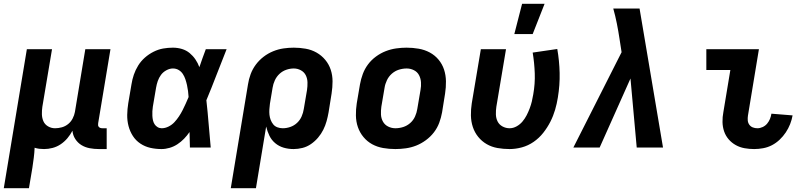

<svg xmlns="http://www.w3.org/2000/svg" viewBox="-33 -780 4253 1015"><path d="M-13 215 109 -520H242L191 -216Q188 -196 188.5 -176Q189 -156 196.5 -139Q204 -122 221 -112Q238 -102 258 -102Q276 -102 294 -107Q312 -112 327 -124Q342 -136 351 -153.5Q360 -171 363 -188L418 -520H551L486 -129Q485 -123 485.5 -118Q486 -113 489.5 -109Q493 -105 498 -103.5Q503 -102 509 -102H531V8H490Q465 8 441 3.5Q417 -1 397.5 -13Q378 -25 365 -45Q352 -65 350 -89Q339 -68 323.5 -49.5Q308 -31 288 -17.5Q268 -4 245 2Q222 8 200 8Q187 8 174.5 6.5Q162 5 150 1Q149 28 145.5 54.5Q142 81 138 108L120 215Z M821 8Q790 8 761.5 1.5Q733 -5 709 -21Q685 -37 669.5 -61Q654 -85 646.5 -113.5Q639 -142 639.5 -172.5Q640 -203 645 -234L662 -334Q666 -360 674.5 -385Q683 -410 697.5 -433.5Q712 -457 733 -475.5Q754 -494 779 -506.5Q804 -519 829.5 -523.5Q855 -528 881 -528Q906 -528 929 -521Q952 -514 969.5 -499.5Q987 -485 1000 -466Q1013 -447 1021 -425Q1029 -449 1037.5 -472.5Q1046 -496 1055 -520H1165Q1138 -453 1112 -385Q1086 -317 1058 -250Q1065 -188 1070 -125Q1075 -62 1081 0H971Q970 -20 970 -40.5Q970 -61 969 -82Q956 -63 940 -46.5Q924 -30 905 -17.5Q886 -5 864 1.5Q842 8 821 8ZM822 -102Q840 -102 858 -111Q876 -120 889 -134Q902 -148 913 -164.5Q924 -181 932.5 -198Q941 -215 949 -232.5Q957 -250 964 -267Q963 -283 961 -299Q959 -315 955.5 -330.5Q952 -346 947 -361Q942 -376 933.5 -389Q925 -402 911.5 -410Q898 -418 881 -418Q864 -418 846.5 -408.5Q829 -399 818 -384Q807 -369 801 -351.5Q795 -334 792 -316L775 -216Q773 -204 772.5 -192Q772 -180 772.5 -168Q773 -156 775.5 -144.5Q778 -133 784 -123.5Q790 -114 800 -108Q810 -102 822 -102Z M1187 215 1278 -334Q1282 -361 1292 -388Q1302 -415 1319.5 -438.5Q1337 -462 1360.5 -480Q1384 -498 1411 -509Q1438 -520 1465.5 -524Q1493 -528 1520 -528Q1552 -528 1583 -522.5Q1614 -517 1640.5 -502Q1667 -487 1686.5 -463.5Q1706 -440 1715.5 -411Q1725 -382 1725 -350Q1725 -318 1720 -286L1704 -186Q1700 -163 1693.5 -139.5Q1687 -116 1676 -94Q1665 -72 1648.5 -52.5Q1632 -33 1611 -18.5Q1590 -4 1566 2Q1542 8 1519 8Q1491 8 1466 0.5Q1441 -7 1421.5 -23.5Q1402 -40 1391 -63Q1380 -86 1374 -111L1320 215ZM1462 -102Q1482 -102 1502 -109Q1522 -116 1537.5 -130.5Q1553 -145 1561.5 -164.5Q1570 -184 1573 -204L1590 -304Q1593 -324 1592.5 -344.5Q1592 -365 1583.5 -382Q1575 -399 1557.5 -408.5Q1540 -418 1520 -418Q1500 -418 1480 -411Q1460 -404 1444.5 -389.5Q1429 -375 1420 -355.5Q1411 -336 1408 -316L1394 -232Q1392 -217 1391 -202Q1390 -187 1391.5 -173Q1393 -159 1398 -146Q1403 -133 1411.5 -122.5Q1420 -112 1433.5 -107Q1447 -102 1462 -102Z M2057 8Q2024 8 1992.5 2.5Q1961 -3 1934.5 -17.5Q1908 -32 1888.5 -55.5Q1869 -79 1859 -108Q1849 -137 1848.5 -169.5Q1848 -202 1853 -234L1870 -334Q1875 -362 1885 -389Q1895 -416 1912.5 -439.5Q1930 -463 1954.5 -481Q1979 -499 2006 -509.5Q2033 -520 2061 -524Q2089 -528 2116 -528Q2149 -528 2180.5 -522.5Q2212 -517 2239 -502.5Q2266 -488 2285.5 -464.5Q2305 -441 2314.5 -412Q2324 -383 2324.5 -350.5Q2325 -318 2320 -286L2304 -186Q2299 -158 2289 -131Q2279 -104 2261 -80.5Q2243 -57 2218.5 -39Q2194 -21 2167.5 -10.5Q2141 0 2112.5 4Q2084 8 2057 8ZM2057 -102Q2078 -102 2098.5 -108.5Q2119 -115 2135.5 -129.5Q2152 -144 2161 -164Q2170 -184 2173 -204L2190 -304Q2194 -325 2192.5 -345.5Q2191 -366 2182 -383Q2173 -400 2155 -409Q2137 -418 2117 -418Q2096 -418 2075.5 -411.5Q2055 -405 2038.5 -390.5Q2022 -376 2012.5 -356Q2003 -336 2000 -316L1983 -216Q1980 -195 1981 -174.5Q1982 -154 1991.5 -137Q2001 -120 2019 -111Q2037 -102 2057 -102Z M2661 8Q2628 8 2597 2.5Q2566 -3 2540 -18Q2514 -33 2495 -56.5Q2476 -80 2466.5 -109Q2457 -138 2456.5 -170Q2456 -202 2461 -234L2509 -520H2642L2591 -216Q2588 -196 2588.5 -175.5Q2589 -155 2597.5 -138Q2606 -121 2623.5 -111.5Q2641 -102 2661 -102Q2680 -102 2698 -112Q2716 -122 2729 -137.5Q2742 -153 2751 -170.5Q2760 -188 2767 -206.5Q2774 -225 2778.5 -243.5Q2783 -262 2786 -281Q2796 -337 2794 -392.5Q2792 -448 2783 -502L2913 -521Q2924 -459 2925.5 -394.5Q2927 -330 2916 -264Q2911 -232 2901.5 -199.5Q2892 -167 2876.5 -136.5Q2861 -106 2839 -78Q2817 -50 2788 -30Q2759 -10 2726 -1Q2693 8 2661 8ZM2686 -600 2727 -760H2846L2783 -600Z M3137 0H2998L3253 -504L3242 -575Q3236 -615 3228 -655.5Q3220 -696 3209 -735H3348L3361 -658L3472 0H3333L3300 -365Z M3954 8Q3928 8 3903 3.5Q3878 -1 3856.5 -13Q3835 -25 3819 -43.5Q3803 -62 3795 -85.5Q3787 -109 3786.5 -135Q3786 -161 3791 -187L3828 -410H3701V-520H3979L3921 -169Q3919 -156 3920 -143.5Q3921 -131 3928 -121Q3935 -111 3946.5 -106.5Q3958 -102 3971 -102Q3985 -102 3999 -108.5Q4013 -115 4022.5 -126.5Q4032 -138 4037.5 -151.5Q4043 -165 4045 -179L4157 -170Q4153 -147 4144 -124Q4135 -101 4121 -80Q4107 -59 4088.5 -41.5Q4070 -24 4048 -12.5Q4026 -1 4001.5 3.5Q3977 8 3954 8Z"/></svg>

Font: Iosevka Extrabold Extended
Style: Italic
Weight: 800
Width: 7
Italic angle: -9°
Monospace: yes
Designer: Belleve Invis
Foundry: Belleve Invis
Version: Version 32.5.0; ttfautohint (v1.8.4)